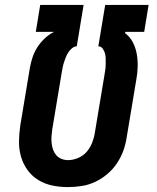

<svg xmlns="http://www.w3.org/2000/svg" viewBox="-20 -755 640 783"><path d="M257 8Q224 8 193 1.5Q162 -5 136 -21Q110 -37 92 -62Q74 -87 65.5 -117Q57 -147 57.5 -179.5Q58 -212 63 -245L102 -479Q106 -501 113 -522Q120 -543 132.5 -562.5Q145 -582 162 -598Q179 -614 200 -625H126L144 -735H321L293 -566Q283 -566 274 -558.5Q265 -551 259 -542Q253 -533 249 -523Q245 -513 241.5 -502.5Q238 -492 236 -482Q234 -472 232 -461L193 -227Q191 -213 190 -199Q189 -185 190.5 -171Q192 -157 196.5 -144.5Q201 -132 209.5 -122Q218 -112 231 -107Q244 -102 258 -102Q278 -102 299 -111Q320 -120 334 -136.5Q348 -153 356 -173.5Q364 -194 367 -215L406 -449Q408 -460 409.5 -471.5Q411 -483 411 -494Q411 -505 411 -516Q411 -527 408 -537.5Q405 -548 398.5 -557Q392 -566 381 -566L409 -735H586L568 -625H491L490 -620Q510 -605 521.5 -583Q533 -561 537.5 -536Q542 -511 541.5 -484.5Q541 -458 536 -431L497 -197Q493 -169 483.5 -142Q474 -115 457.5 -90Q441 -65 418 -45.5Q395 -26 368.5 -13.5Q342 -1 313.5 3.5Q285 8 257 8Z"/></svg>

Font: Iosevka XBd Ex Obl
Style: Regular
Weight: 800
Width: 7
Italic angle: -9°
Monospace: yes
Designer: Belleve Invis
Foundry: Belleve Invis
Version: Version 32.5.0; ttfautohint (v1.8.4)